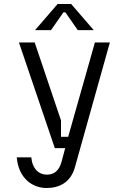

<svg xmlns="http://www.w3.org/2000/svg" viewBox="-20 -743 640 963"><path d="M137 46H64C73 151 142 200 214 200C277 200 335 172 356 95L531 -530H456L322 -57H286V-139L154 -530H75L255 0H307L288 71C275 115 250 133 215 133C175 133 142 104 137 46ZM236 -592 298 -681H308L370 -592H450L337 -723H269L156 -592Z"/></svg>

Font: Fliege Mono Light
Style: Regular
Weight: 300
Version: Version 0.020;Glyphs 3.3 (3306)